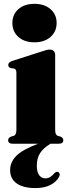

<svg xmlns="http://www.w3.org/2000/svg" viewBox="-20 -732 356 978"><path d="M155.5 -516.5Q104 -516.5 73.5 -544Q43 -571.5 43 -615Q43 -658 73.5 -685.2Q104 -712.5 155.5 -712.5Q206.5 -712.5 237.5 -685.2Q268.5 -658 268.5 -615Q268.5 -571.5 237.5 -544Q206.5 -516.5 155.5 -516.5ZM261 -452.5V-71Q261 -45 273.5 -40.5L288.5 -36Q302.5 -30 302.5 -18Q302.5 0 280 0H237.5Q201.5 21.5 184.5 47.5Q167.5 73.5 167.5 111.5Q167.5 145.5 180 161Q192.5 176.5 211 176.5Q225 176.5 236.5 169Q248 161.5 256.5 151Q266.5 140.5 275.5 144Q280.5 145.5 283.2 152Q286 158.5 281 168.5Q269 193 238 209.5Q207 226 161 226Q98.5 226 65 202.2Q31.5 178.5 31.5 134.5Q31.5 94 63 62Q94.5 30 174.5 0H44Q21.5 0 21.5 -18Q21.5 -30 36 -36L50.5 -40.5Q63.5 -45 63.5 -71V-362.5Q63.5 -380.5 50.5 -383L35.5 -385Q22 -388.5 22 -401.5Q22 -413.5 40.5 -421L188.5 -468.5Q219 -479.5 232 -479.5Q246.5 -479.5 253.8 -472Q261 -464.5 261 -452.5Z"/></svg>

Font: Fraunces 72pt Black
Style: Regular
Weight: 900
Version: Version 1.000;[0bf87f6ff]